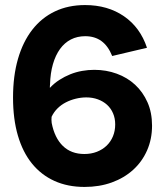

<svg xmlns="http://www.w3.org/2000/svg" viewBox="-20 -733 656 766"><path d="M566.4 -542.4Q539.6 -623.4 474.7 -668.1Q409.8 -712.8 319.4 -712.8Q252.2 -712.8 199.1 -687.5Q146 -662.2 108.8 -614.4Q71.6 -566.6 51.8 -498.3Q32 -430 32 -343.6Q32 -258.6 51.3 -192.4Q70.6 -126.2 107.4 -80.7Q144.2 -35.2 197.1 -11.2Q250 12.8 317.2 12.8Q376.8 12.8 426.1 -5.1Q475.4 -23 511.2 -55.5Q547 -88 566.8 -133Q586.6 -178 586.6 -231.8Q586.6 -284 568.4 -325Q550.2 -366 519.1 -394.8Q488 -423.6 445.9 -439Q403.8 -454.4 356 -454.4Q332 -454.4 307.6 -450.1Q283.2 -445.8 260.5 -436.7Q237.8 -427.6 216.8 -414.1Q195.8 -400.6 179 -382.4Q179 -386 179 -389.6Q179 -393.2 179.6 -396.2Q180.8 -441 191.1 -476.8Q201.4 -512.6 219.4 -537.5Q237.4 -562.4 262.8 -575.5Q288.2 -588.6 320 -588.6Q357.8 -588.6 384.5 -569.3Q411.2 -550 427.6 -509.6ZM186.2 -242.4Q185.6 -248.8 185.3 -254.9Q185 -261 185.8 -267Q194.8 -286 209.3 -300.4Q223.8 -314.8 242.4 -324.4Q261 -334 282.2 -339.2Q303.4 -344.4 324.4 -344.4Q349.4 -344.4 370.6 -336.6Q391.8 -328.8 407.1 -314.9Q422.4 -301 431 -281Q439.6 -261 439.6 -236.6Q439.6 -210.8 430.6 -189.1Q421.6 -167.4 405.3 -151.8Q389 -136.2 366.4 -127.4Q343.8 -118.6 316.6 -118.6Q264 -118.6 230.9 -150.7Q197.8 -182.8 186.2 -242.4Z"/></svg>

Font: Fixel Variable
Style: Regular
Weight: 100
Width: 3
Designer: AlfaBravo + MacPaw
Foundry: Kyrylo Tkachov, Marchela Mozhyna, Serhii Makarenko, Maria Weinstein, Zakhar Kryvoshyya
Version: Version 1.211